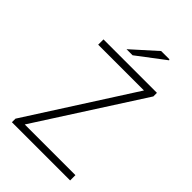

<svg xmlns="http://www.w3.org/2000/svg" viewBox="-244 -930 1026 1026"><g transform="rotate(45 269.0 -416.5)"><path d="M50 0V-27L429 -619H83V-659H487V-632L107 -40H490V0ZM207 -709 345 -833H407L410 -828L253 -709Z"/></g></svg>

Font: Source Sans 3 ExtraLight Light
Style: Regular
Weight: 300
Version: Version 3.052;hotconv 1.1.0;makeotfexe 2.6.0